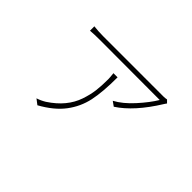

<svg xmlns="http://www.w3.org/2000/svg" viewBox="-91 -826 1182 1182"><g transform="rotate(45 500.0 -235.0)"><path d="M476.6 -410.2H512.7Q512.7 -282.2 495.6 -202.6Q478.5 -123 428.7 -57.1Q378.9 8.8 285.2 60.5L251 34.2Q279.3 25.4 306.6 8.8Q363.3 -28.3 399.4 -72.3Q435.5 -116.2 452.6 -166.5Q469.7 -216.8 475.1 -260.3Q480.5 -303.7 480.5 -362.3Q480.5 -375 476.6 -410.2ZM824.2 -529.3 841.8 -511.7Q839.8 -508.8 835.9 -503.4Q832 -498 831.1 -496.1Q731.4 -335 624 -265.6L593.8 -287.1Q650.4 -317.4 706.5 -379.4Q762.7 -441.4 794.9 -495.1L272.5 -496.1Q226.6 -496.1 189.5 -493.2V-531.2Q230.5 -526.4 272.5 -526.4H796.9Q810.5 -526.4 824.2 -529.3Z"/></g></svg>

Font: Gen Shin Gothic ExtraLight
Style: Regular
Weight: 100
Designer: [Source Han Sans]
Ryoko NISHIZUKA  (kana & ideographs); Paul D. Hunt (Latin, Greek & Cyrillic); Wenlong ZHANG  (bopomofo
Version: Version 1.002.20150607